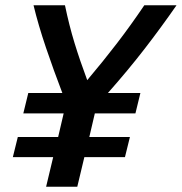

<svg xmlns="http://www.w3.org/2000/svg" viewBox="-20 -713 694 733"><path d="M156 0 183 -113H29L48 -190H202L223 -280H69L88 -358H218Q185 -444 155.5 -531Q126 -618 108 -693H228Q244 -616 264.5 -549Q285 -482 313 -407Q373 -478 426 -547Q479 -616 531 -693H654Q595 -608 532 -526.5Q469 -445 392 -358H516L497 -280H342L321 -190H476L457 -113H302L275 0Z"/></svg>

Font: Ubuntu Sans SemiBold
Style: Italic
Weight: 600
Italic angle: -13.5°
Designer: Dalton Maag Ltd
Foundry: Dalton Maag Ltd
Version: Version 1.006